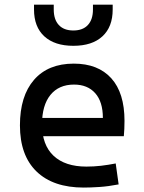

<svg xmlns="http://www.w3.org/2000/svg" viewBox="-20 -803 626 832"><path d="M342.8 9.8Q210.4 9.8 138.4 -59.8Q66.4 -129.4 66.4 -259.8Q66.4 -386.7 127.4 -457Q188.5 -527.3 299.8 -527.3Q404.8 -527.3 462.2 -463.9Q519.5 -400.4 519.5 -279.3Q519.5 -243.7 516.6 -212.9H153.3V-292H425.8Q425.8 -361.8 392.6 -399.2Q359.4 -436.5 300.8 -436.5Q234.9 -436.5 198.5 -391.6Q162.1 -346.7 162.1 -264.6Q162.1 -174.8 212.2 -127.9Q262.2 -81.1 354.5 -81.1Q386.7 -81.1 418 -84.7Q449.2 -88.4 481.4 -94.7L494.1 -3.9Q448.2 4.9 410.2 7.3Q372.1 9.8 342.8 9.8ZM297.9 -604.5Q216.8 -604.5 172.1 -645.5Q127.4 -686.5 127.4 -761.7V-782.7H212.9V-761.7Q212.9 -718.3 234.9 -694.6Q256.8 -670.9 297.9 -670.9Q338.9 -670.9 360.8 -694.6Q382.8 -718.3 382.8 -761.7V-782.7H468.3V-761.7Q468.3 -686.5 423.8 -645.5Q379.4 -604.5 297.9 -604.5Z"/></svg>

Font: Cascadia Code PL
Style: Regular
Weight: 400
Monospace: yes
Designer: Aaron Bell
Foundry: Saja Typeworks
Version: Version 2102.003